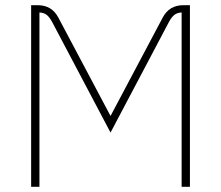

<svg xmlns="http://www.w3.org/2000/svg" viewBox="-20 -720 852 740"><path d="M100 -700H125Q180 -700 205 -652L406 -273L607 -652Q632 -700 687 -700H712V0H680V-672Q663 -671 652.5 -663Q642 -655 632 -637L406 -209L180 -637Q170 -655 159.5 -663Q149 -671 132 -672V0H100Z"/></svg>

Font: KoHo ExtraLight
Style: Regular
Weight: 275
Version: Version 1.000; ttfautohint (v1.6)